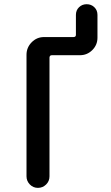

<svg xmlns="http://www.w3.org/2000/svg" viewBox="-20 -910 540 930"><path d="M108.4 -55.7V-644.5Q108.4 -679.7 133.3 -705.1Q158.2 -730.5 193.4 -730.5H335.9Q347.7 -730.5 347.7 -741.2V-837.9Q347.7 -860.4 362.8 -875Q377.9 -889.6 399.9 -889.6Q421.9 -889.6 437 -875Q452.1 -860.4 452.1 -837.9V-727.5Q452.1 -692.4 427.2 -667.5Q402.3 -642.6 367.2 -642.6H231.4Q220.7 -642.6 219.7 -631.8V-55.7Q219.7 -32.2 203.1 -16.1Q186.5 0 163.6 0Q140.6 0 124.5 -16.6Q108.4 -33.2 108.4 -55.7Z"/></svg>

Font: Rounded-X Mgen+ 1mn medium
Style: Regular
Weight: 500
Designer: [Source Han Sans]
Ryoko NISHIZUKA  (kana & ideographs); Paul D. Hunt (Latin, Greek & Cyrillic); Wenlong ZHANG  (bopomofo
Version: Version 1.059.20150602